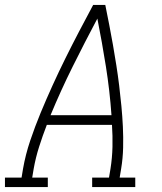

<svg xmlns="http://www.w3.org/2000/svg" viewBox="-35 -755 655 775"><path d="M-15 0V-38H52L58 -74Q68 -131 87 -187.5Q106 -244 129 -299.5Q152 -355 177 -410Q202 -465 229 -519.5Q256 -574 284 -627.5Q312 -681 341 -735H390Q398 -695 406 -654.5Q414 -614 421 -573.5Q428 -533 434.5 -492Q441 -451 446 -410Q451 -369 455 -327Q459 -285 461 -243.5Q463 -202 462 -159Q461 -116 454 -74L448 -38H511V0H337V-38H405L411 -74Q418 -118 419 -162.5Q420 -207 417 -251H154Q137 -207 123 -163Q109 -119 101 -74L95 -38H158V0ZM169 -290H415Q408 -389 392.5 -486.5Q377 -584 358 -680Q307 -584 258.5 -486.5Q210 -389 169 -290Z"/></svg>

Font: Iosevka Curly Slab XLtExObl
Style: Regular
Weight: 200
Width: 7
Italic angle: -9°
Monospace: yes
Designer: Belleve Invis
Foundry: Belleve Invis
Version: Version 11.0.0; ttfautohint (v1.8.3)